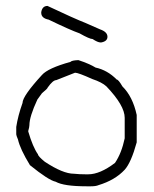

<svg xmlns="http://www.w3.org/2000/svg" viewBox="-20 -657 528 657"><path d="M246.6 -451.2H248.5Q285.6 -439 307.1 -425.8Q347.7 -417 379.4 -384.8Q385.3 -384.8 398.9 -361.3Q434.1 -326.7 447.8 -263.7V-169.9Q428.7 -100.6 406.7 -76.2Q373.5 -40.5 316.9 -23.4Q308.1 -19.5 291.5 -19.5H275.9Q198.2 -19.5 170.4 -35.2Q146.5 -40 82.5 -91.8Q48.8 -147 41.5 -179.7Q35.6 -193.8 35.6 -197.3V-222.7Q41.5 -261.2 57.1 -304.7Q57.1 -328.1 123.5 -400.4Q144 -423.8 221.2 -445.3Q225.1 -450.2 246.6 -451.2ZM76.7 -209V-207Q92.3 -153.8 109.9 -128.9Q110.4 -122.1 133.3 -103.5Q195.3 -62.5 232.9 -62.5Q251.5 -60.5 273.9 -60.5H281.7Q322.3 -60.5 373.5 -99.6Q396 -132.8 406.7 -183.6V-253.9Q406.7 -295.9 344.2 -361.3Q329.1 -375.5 295.4 -386.7Q248 -408.2 236.8 -408.2L172.4 -382.8Q161.1 -382.8 143.1 -357.4Q143.1 -354 123.5 -337.9L107.9 -316.4Q80.6 -257.8 80.6 -228.5Q80.6 -222.7 76.7 -209ZM142.6 -636.7Q233.4 -593.8 273.4 -578.1L322.3 -556.6Q347.7 -547.9 347.7 -531.2Q347.7 -515.6 326.2 -511.7H324.2Q314.5 -511.7 296.9 -523.4Q286.6 -523.4 252 -543Q221.2 -553.7 146.5 -589.8Q121.1 -594.7 121.1 -613.3V-615.2Q124.5 -636.7 142.6 -636.7Z"/></svg>

Font: CEF Fonts CJK
Style: Regular
Weight: 400
Designer: PartyBoss (派对大魔王)
Version: Release 2.25